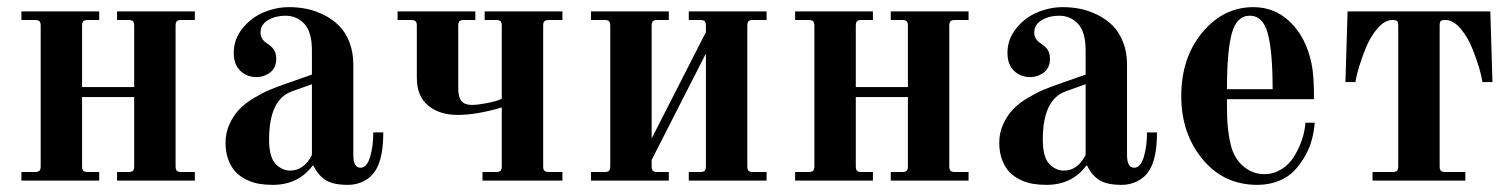

<svg xmlns="http://www.w3.org/2000/svg" viewBox="-20 -506 4238 538"><path d="M40 0V-24H78Q87 -24 90.5 -27.5Q94 -31 94 -40V-434Q94 -443 90.5 -446.5Q87 -450 78 -450H40V-474H258V-450H226Q217 -450 213.5 -446.5Q210 -443 210 -434V-262H356V-434Q356 -443 352.5 -446.5Q349 -450 340 -450H308V-474H526V-450H488Q479 -450 475.5 -446.5Q472 -443 472 -434V-40Q472 -31 475.5 -27.5Q479 -24 488 -24H526V0H308V-24H340Q349 -24 352.5 -27.5Q356 -31 356 -40V-234H210V-40Q210 -31 213.5 -27.5Q217 -24 226 -24H258V0Z M734 -115Q734 -66 752 -47Q770 -28 793 -28Q832 -28 854 -72V-270L798 -250Q734 -227 734 -115ZM612 -106Q612 -134 623 -158Q634 -182 650 -199Q666 -216 690 -230.5Q714 -245 734 -253.5Q754 -262 780 -271L854 -297V-365Q854 -416 833 -439Q812 -462 779 -462Q752 -462 731 -449.5Q710 -437 710 -415Q710 -397 726 -386Q740 -377 747 -367.5Q754 -358 754 -341Q754 -316 737 -303Q720 -290 698 -290Q672 -290 653.5 -307.5Q635 -325 635 -358Q635 -396 659.5 -426.5Q684 -457 719 -471.5Q754 -486 790 -486Q816 -486 840 -481Q864 -476 888 -464Q912 -452 930 -434Q948 -416 959 -388Q970 -360 970 -325V-72Q970 -36 990 -36Q1008 -36 1017 -66Q1026 -96 1026 -135H1054Q1054 -62 1032 -28Q1021 -10 1000.5 1Q980 12 955 12Q914 12 893 -1Q872 -14 858 -42H856Q816 12 744 12Q724 12 706 9Q688 6 670.5 -2.5Q653 -11 640.5 -24Q628 -37 620 -58Q612 -79 612 -106Z M1094 -450V-474H1312V-450H1280Q1271 -450 1267.5 -446.5Q1264 -443 1264 -434V-259Q1264 -234 1273 -223Q1282 -212 1302 -212Q1318 -212 1344 -217Q1370 -222 1386 -229V-434Q1386 -443 1382.5 -446.5Q1379 -450 1370 -450H1338V-474H1556V-450H1518Q1509 -450 1505.5 -446.5Q1502 -443 1502 -434V-40Q1502 -31 1505.5 -27.5Q1509 -24 1518 -24H1556V0H1332V-24H1370Q1379 -24 1382.5 -27.5Q1386 -31 1386 -40V-205Q1316 -184 1262 -184Q1212 -184 1180 -210Q1148 -236 1148 -288V-434Q1148 -443 1144.5 -446.5Q1141 -450 1132 -450Z M1636 0V-24H1674Q1683 -24 1686.5 -27.5Q1690 -31 1690 -40V-434Q1690 -443 1686.5 -446.5Q1683 -450 1674 -450H1636V-474H1854V-450H1822Q1813 -450 1809.5 -446.5Q1806 -443 1806 -434V-118L1958 -416V-434Q1958 -443 1954.5 -446.5Q1951 -450 1942 -450H1910V-474H2128V-450H2090Q2081 -450 2077.5 -446.5Q2074 -443 2074 -434V-40Q2074 -31 2077.5 -27.5Q2081 -24 2090 -24H2128V0H1910V-24H1942Q1951 -24 1954.5 -27.5Q1958 -31 1958 -40V-356L1806 -58V-40Q1806 -31 1809.5 -27.5Q1813 -24 1822 -24H1854V0Z M2208 0V-24H2246Q2255 -24 2258.5 -27.5Q2262 -31 2262 -40V-434Q2262 -443 2258.5 -446.5Q2255 -450 2246 -450H2208V-474H2426V-450H2394Q2385 -450 2381.5 -446.5Q2378 -443 2378 -434V-262H2524V-434Q2524 -443 2520.5 -446.5Q2517 -450 2508 -450H2476V-474H2694V-450H2656Q2647 -450 2643.5 -446.5Q2640 -443 2640 -434V-40Q2640 -31 2643.5 -27.5Q2647 -24 2656 -24H2694V0H2476V-24H2508Q2517 -24 2520.5 -27.5Q2524 -31 2524 -40V-234H2378V-40Q2378 -31 2381.5 -27.5Q2385 -24 2394 -24H2426V0Z M2902 -115Q2902 -66 2920 -47Q2938 -28 2961 -28Q3000 -28 3022 -72V-270L2966 -250Q2902 -227 2902 -115ZM2780 -106Q2780 -134 2791 -158Q2802 -182 2818 -199Q2834 -216 2858 -230.5Q2882 -245 2902 -253.5Q2922 -262 2948 -271L3022 -297V-365Q3022 -416 3001 -439Q2980 -462 2947 -462Q2920 -462 2899 -449.5Q2878 -437 2878 -415Q2878 -397 2894 -386Q2908 -377 2915 -367.5Q2922 -358 2922 -341Q2922 -316 2905 -303Q2888 -290 2866 -290Q2840 -290 2821.5 -307.5Q2803 -325 2803 -358Q2803 -396 2827.5 -426.5Q2852 -457 2887 -471.5Q2922 -486 2958 -486Q2984 -486 3008 -481Q3032 -476 3056 -464Q3080 -452 3098 -434Q3116 -416 3127 -388Q3138 -360 3138 -325V-72Q3138 -36 3158 -36Q3176 -36 3185 -66Q3194 -96 3194 -135H3222Q3222 -62 3200 -28Q3189 -10 3168.5 1Q3148 12 3123 12Q3082 12 3061 -1Q3040 -14 3026 -42H3024Q2984 12 2912 12Q2892 12 2874 9Q2856 6 2838.5 -2.5Q2821 -11 2808.5 -24Q2796 -37 2788 -58Q2780 -79 2780 -106Z M3290 -237Q3290 -344 3349 -415Q3408 -486 3492 -486Q3553 -486 3596.5 -443Q3640 -400 3655 -328Q3662 -296 3662 -228H3418Q3418 -196 3418.5 -179Q3419 -162 3421.5 -140Q3424 -118 3429 -99Q3438 -62 3464 -40Q3490 -18 3523 -18Q3548 -18 3569.5 -31Q3591 -44 3604.5 -65Q3618 -86 3627 -111Q3636 -136 3638 -162H3664Q3662 -138 3656 -115Q3650 -92 3637 -69Q3624 -46 3607 -28Q3590 -10 3563 1Q3536 12 3503 12Q3409 12 3349.5 -60Q3290 -132 3290 -237ZM3418 -256H3546Q3546 -362 3532.5 -412Q3519 -462 3482 -462Q3445 -462 3431.5 -412Q3418 -362 3418 -256Z M3750 -276 3756 -474H4156L4162 -276H4134Q4128 -314 4106 -369Q4093 -402 4072.5 -426Q4052 -450 4030 -450Q4020 -450 4017 -447Q4014 -444 4014 -434V-40Q4014 -31 4017.5 -27.5Q4021 -24 4030 -24H4086V0H3826V-24H3882Q3891 -24 3894.5 -27.5Q3898 -31 3898 -40V-434Q3898 -444 3895 -447Q3892 -450 3882 -450Q3860 -450 3839.5 -426Q3819 -402 3806 -369Q3796 -344 3789 -321Q3782 -298 3780 -287L3778 -276Z"/></svg>

Font: Old Standard TT
Style: Bold
Weight: 700
Designer: Alexey Kryukov <alexios@thessalonica.org.ru>
Version: Version 2.2